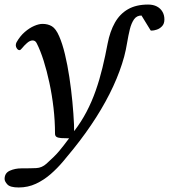

<svg xmlns="http://www.w3.org/2000/svg" viewBox="-47 -600 738 839"><path d="M34.7 219.2Q-2.4 219.2 -14.6 206.1Q-26.9 192.9 -26.9 182.1Q-26.9 156.2 -4.2 146Q18.6 135.7 46.4 135.7Q87.4 135.7 111.8 134.5Q136.2 133.3 156.2 115.2Q174.8 98.6 187.7 85.7Q200.7 72.8 210.9 60.8Q221.2 48.8 231.4 35.4Q241.7 22 254.9 4.4Q234.4 4.4 220.7 3.4Q207 2.4 200.2 -1.7Q193.4 -5.9 193.4 -16.1Q193.4 -71.8 186.8 -128.7Q180.2 -185.5 168.9 -238Q157.7 -290.5 143.6 -335Q129.4 -379.4 113.8 -410.2Q110.4 -417.5 105.7 -420.4Q101.1 -423.3 95.7 -423.3Q83.5 -423.3 70.6 -411.6Q57.6 -399.9 50.8 -391.1Q43 -380.9 38.1 -380.9Q32.2 -380.9 27.1 -387.7Q22 -394.5 22 -402.3Q22 -408.7 25.4 -415.5Q41 -442.9 61.5 -460.4Q82 -478 102.5 -486.8Q123 -495.6 138.7 -495.6Q162.6 -495.6 179.9 -485.1Q197.3 -474.6 211.4 -441.9Q225.6 -409.7 236.8 -363Q248 -316.4 256.1 -262.7Q264.2 -209 269.3 -155.5Q274.4 -102.1 276.4 -56.2Q276.4 -48.8 276.6 -41.5Q276.9 -34.2 276.9 -26.9Q308.1 -67.4 331.3 -111.8Q354.5 -156.2 371.3 -204.3Q388.2 -252.4 400.6 -303.7Q413.1 -355 423.3 -409.7Q433.6 -462.9 455.1 -501Q476.6 -539.1 512.2 -559.6Q547.9 -580.1 600.1 -580.1Q622.6 -580.1 638.4 -571.8Q654.3 -563.5 662.8 -548.8Q671.4 -534.2 671.4 -515.1Q671.4 -496.1 661.1 -485.4Q650.9 -474.6 637.9 -470.5Q625 -466.3 616.2 -466.3Q610.8 -466.3 610.8 -467.8L571.3 -532.2Q550.3 -532.2 538.6 -515.4Q526.9 -498.5 520.3 -471.7Q513.7 -444.8 508.5 -413.3Q503.4 -381.8 495.6 -352.5Q478.5 -289.6 447.8 -222.9Q417 -156.2 373.3 -87.4Q329.6 -18.6 273.4 51.3Q252.9 76.7 228.3 106Q203.6 135.3 174.3 160.9Q145 186.5 110.1 202.9Q75.2 219.2 34.7 219.2Z"/></svg>

Font: Gelasio
Style: Italic
Weight: 400
Italic angle: -8.5°
Designer: Eben Sorkin
Foundry: Eben Sorkin
Version: Version 1.008